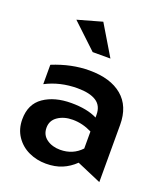

<svg xmlns="http://www.w3.org/2000/svg" viewBox="-144 -884 868 996"><g transform="rotate(20 290.0 -386.0)"><path d="M270 -82Q226 -82 195.5 -104Q165 -126 165 -166Q165 -206 198.5 -228.5Q232 -251 280 -251Q334 -251 386 -225V-131Q340 -82 270 -82ZM274 -521Q175 -521 72 -479V-372Q151 -413 247 -413Q315 -413 350.5 -390Q386 -367 386 -317V-302Q331 -330 243 -330Q151 -330 91.5 -289Q32 -248 32 -164Q32 -110 59 -70Q86 -30 130 -9.5Q174 11 225 11Q275 11 313.5 -5Q352 -21 384 -52L519 6V-310Q519 -413 454.5 -467Q390 -521 274 -521ZM256 -616H354L254 -783L119 -745Z"/></g></svg>

Font: Geom SemiBold
Style: Bold
Weight: 600
Version: Version 1.102